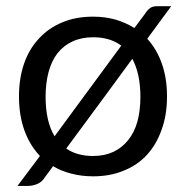

<svg xmlns="http://www.w3.org/2000/svg" viewBox="-20 -569 606 627"><path d="M196.3 -84Q231.4 -59.6 284.2 -59.6Q321.3 -59.6 350.6 -73.2Q378.9 -86.9 398.4 -111.3Q418.9 -136.7 428.7 -171.9Q438.5 -208 438.5 -252.9Q438.5 -328.1 412.1 -377Q340.8 -279.3 196.3 -84ZM376 -419.9Q339.8 -447.3 284.2 -447.3Q246.1 -447.3 216.8 -433.6Q188.5 -420.9 168 -395.5Q148.4 -370.1 138.7 -334Q128.9 -297.9 128.9 -252.9Q128.9 -172.9 158.2 -124Q230.5 -222.7 376 -419.9ZM460.9 -442.4Q492.2 -408.2 508.8 -360.4Q525.4 -313.5 525.4 -253.9Q525.4 -193.4 507.8 -145.5Q491.2 -97.7 460 -63.5Q428.7 -29.3 383.8 -11.7Q339.8 6.8 284.2 6.8Q246.1 6.8 212.9 -2Q180.7 -9.8 153.3 -26.4Q144.5 -13.7 126 10.7Q116.2 26.4 100.6 32.2Q85.9 38.1 71.3 38.1Q59.6 38.1 37.1 38.1Q55.7 13.7 110.4 -59.6Q77.1 -94.7 59.6 -143.6Q42 -192.4 42 -253.9Q42 -313.5 58.6 -361.3Q75.2 -409.2 107.4 -443.4Q138.7 -477.5 183.6 -496.1Q227.5 -514.6 284.2 -514.6Q323.2 -514.6 357.4 -504.9Q390.6 -495.1 418.9 -477.5Q430.7 -493.2 453.1 -523.4Q461.9 -537.1 470.7 -543Q478.5 -548.8 495.1 -548.8Q509.8 -548.8 539.1 -548.8Q519.5 -522.5 460.9 -442.4Z"/></svg>

Font: Lato
Style: Regular
Weight: 400
Designer: Lukasz Dziedzic with Adam Twardoch and Botio Nikoltchev
Version: Version 2.015; 2015-08-06; http://www.latofonts.com/